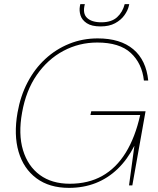

<svg xmlns="http://www.w3.org/2000/svg" viewBox="-20 -898 765 930"><path d="M314 12Q219 12 156.5 -34.5Q94 -81 70 -163Q46 -245 65 -353Q79 -433 113.5 -499Q148 -565 199.5 -612.5Q251 -660 315.5 -686Q380 -712 453 -712Q563 -712 625.5 -659.5Q688 -607 698 -508H677Q668 -591 613.5 -641.5Q559 -692 451 -692Q363 -692 287 -651.5Q211 -611 158.5 -535.5Q106 -460 87 -353Q68 -248 91.5 -170.5Q115 -93 173 -50.5Q231 -8 318 -8Q408 -8 475.5 -46Q543 -84 589 -158.5Q635 -233 659 -341H418L422 -359H685L621 0H605L631 -192Q597 -125 549.5 -79.5Q502 -34 443 -11Q384 12 314 12ZM467 -770Q424 -770 400.5 -785.5Q377 -801 370 -823.5Q363 -846 367 -868L369 -878H391Q379 -833 401.5 -811.5Q424 -790 471 -790Q520 -790 547 -814.5Q574 -839 584 -878H606L604 -869Q599 -847 582.5 -824Q566 -801 537.5 -785.5Q509 -770 467 -770Z"/></svg>

Font: DM Sans Thin
Style: Italic
Weight: 250
Italic angle: -10°
Designer: Colophon Foundry, Jonny Pinhorn
Foundry: Colophon Foundry
Version: Version 4.004;gftools[0.9.30]